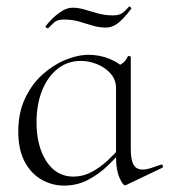

<svg xmlns="http://www.w3.org/2000/svg" viewBox="-20 -570 530 599"><path d="M180 9Q142 9 109 -10Q76 -29 56.5 -66.5Q37 -104 37 -160Q37 -217 57.5 -261.5Q78 -306 111.5 -336.5Q145 -367 183.5 -383Q222 -399 257 -399Q292 -399 324 -385.5Q356 -372 374 -349L342 -295Q342 -321 325.5 -340Q309 -359 283.5 -369.5Q258 -380 232 -380Q191 -380 160 -355.5Q129 -331 111.5 -288Q94 -245 94 -188Q94 -114 125 -66.5Q156 -19 209 -19Q239 -19 266 -33.5Q293 -48 316 -69.5Q339 -91 358 -113L366 -106Q344 -80 316.5 -53.5Q289 -27 255 -9Q221 9 180 9ZM370 8Q363 8 352.5 -16Q342 -40 342 -80V-361Q356 -368 364 -374Q372 -380 379 -394Q380 -396 384 -395Q388 -394 388 -392V-106Q388 -72 396.5 -56.5Q405 -41 425 -41Q436 -41 449 -45Q462 -49 481 -56Q486 -58 488 -53Q490 -48 485 -46L374 7Q372 8 370 8ZM333 -522Q353 -522 363.5 -530.5Q374 -539 382 -549Q384 -551 387.5 -547.5Q391 -544 389 -542Q362 -507 345 -495.5Q328 -484 311 -484Q288 -484 267.5 -490.5Q247 -497 226 -503Q205 -509 179 -509Q159 -509 149.5 -500.5Q140 -492 130 -482Q128 -481 124.5 -483.5Q121 -486 123 -489Q131 -500 144.5 -513Q158 -526 174 -536Q190 -546 207 -546Q225 -546 244.5 -540Q264 -534 286 -528Q308 -522 333 -522Z"/></svg>

Font: Cormorant Infant Light
Style: Regular
Weight: 300
Designer: Christian Thalmann (Catharsis Fonts)
Foundry: Catharsis Fonts
Version: Version 4.001